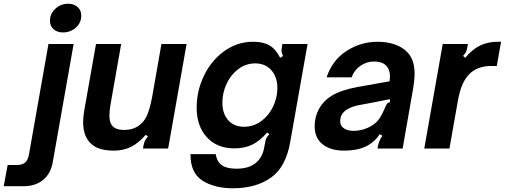

<svg xmlns="http://www.w3.org/2000/svg" viewBox="-137 -797 2708 1030"><path d="M-117 202 -96 88H-44Q-20 88 -4 76.5Q12 65 18 34L123 -561H258L146 73Q135 135 94 168.5Q53 202 -12 202ZM131 -686Q131 -724 160.5 -750.5Q190 -777 228 -777Q259 -777 279 -759.5Q299 -742 299 -714Q299 -674 269.5 -648.5Q240 -623 201 -623Q170 -623 150.5 -640Q131 -657 131 -686Z M317 -82Q309 -109 309 -140Q309 -178 321 -238L378 -561H513L456 -237Q450 -203 450 -178Q450 -142 463 -125Q481 -100 530 -100Q585 -100 621 -134Q642 -153 655 -186Q668 -219 679 -276L729 -561H864L765 0H630L633 -18Q636 -33 641.5 -43.5Q647 -54 657 -65L645 -74Q605 -28 564.5 -8.5Q524 11 475 11Q404 11 367 -14Q330 -39 317 -82Z M885 30H1020Q1027 71 1053.5 89.5Q1080 108 1131 108Q1197 108 1234 78Q1271 48 1280 -4L1285 -30Q1287 -46 1292 -56Q1297 -66 1308 -77L1296 -86Q1256 -40 1215 -20.5Q1174 -1 1120 -1Q1027 -1 972.5 -61Q918 -121 918 -219Q918 -310 957.5 -391.5Q997 -473 1066.5 -523Q1136 -573 1221 -573Q1275 -573 1308.5 -553.5Q1342 -534 1366 -487L1382 -497Q1373 -511 1373 -526Q1373 -529 1375 -543L1378 -561H1513L1420 -36Q1397 99 1316.5 156Q1236 213 1113 213Q1013 213 948.5 171.5Q884 130 885 30ZM1351 -325Q1351 -384 1318.5 -420.5Q1286 -457 1232 -457Q1182 -457 1141.5 -426.5Q1101 -396 1078.5 -347.5Q1056 -299 1056 -246Q1056 -188 1087 -152.5Q1118 -117 1172 -117Q1223 -117 1264 -147Q1305 -177 1328 -225Q1351 -273 1351 -325Z M1551 -120Q1551 -170 1574 -212.5Q1597 -255 1640 -282Q1692 -314 1780 -330L1953 -361Q1955 -377 1955 -386Q1955 -420 1939 -440Q1918 -467 1869 -467Q1830 -467 1796.5 -444Q1763 -421 1749 -382H1615Q1646 -475 1722.5 -524Q1799 -573 1889 -573Q1939 -573 1981 -558.5Q2023 -544 2049 -516Q2087 -477 2087 -402Q2087 -359 2074 -292L2023 0H1888L1891 -16Q1896 -41 1914 -69L1900 -77Q1877 -41 1840 -19Q1790 11 1708 11Q1636 11 1593.5 -23Q1551 -57 1551 -120ZM1835 -111Q1874 -129 1892.5 -153Q1911 -177 1931 -225Q1936 -237 1941 -242.5Q1946 -248 1955 -249V-265L1848 -244L1799 -235Q1744 -226 1715 -203Q1688 -181 1688 -147Q1688 -122 1708 -108.5Q1728 -95 1760 -95Q1797 -95 1835 -111Z M2139 0 2238 -561H2373L2370 -543Q2367 -527 2362 -517Q2357 -507 2347 -497L2359 -487Q2397 -533 2439 -553Q2481 -573 2535 -573H2551L2528 -443H2498Q2433 -443 2391 -409Q2364 -386 2347 -350.5Q2330 -315 2320 -260L2274 0Z"/></svg>

Font: Open Sauce Sans
Style: Bold Italic
Weight: 700
Italic angle: -10°
Designer: Alfredo Marco Pradil
Foundry: Creative Sauce Fz LLC
Version: Version 1.477